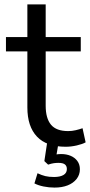

<svg xmlns="http://www.w3.org/2000/svg" viewBox="-20 -656 408 870"><path d="M278 9Q191 9 147.5 -37Q104 -83 104 -169V-423H7V-488H104V-636H187V-488H346V-423H187V-177Q187 -120 211 -91Q235 -62 289 -62Q306 -62 323 -66Q340 -70 354 -75L368 -11Q354 -3 328 3Q302 9 278 9ZM227 194Q202 194 177.5 189Q153 184 136 175L150 129Q169 138 185.5 142Q202 146 225 146Q252 146 267.5 137Q283 128 283 110Q283 96 274 89Q265 82 245 82Q234 82 223.5 83.5Q213 85 198 90L181 74L195 -19H247L234 57L209 50Q221 46 233.5 44Q246 42 257 42Q281 42 300 50Q319 58 330.5 73.5Q342 89 342 111Q342 136 327 155Q312 174 286.5 184Q261 194 227 194Z"/></svg>

Font: Nunito Sans 11pt
Style: Regular
Weight: 400
Version: Version 3.101;gftools[0.9.27]